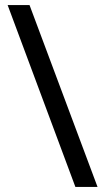

<svg xmlns="http://www.w3.org/2000/svg" viewBox="-20 -734 412 754"><path d="M96 -714 363 0H276L10 -714Z"/></svg>

Font: Noto Sans Old Italic
Style: Regular
Weight: 400
Designer: Monotype Design Team
Foundry: Monotype Imaging Inc.
Version: Version 2.003; ttfautohint (v1.8.4.7-5d5b)